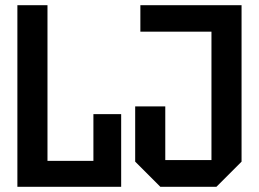

<svg xmlns="http://www.w3.org/2000/svg" viewBox="-20 -720 997 740"><path d="M47 0V-700H163V-100H340V-280H447V0ZM501 -97V-310H617V-103H795V-598H521V-700H911V-97L814 0H598Z"/></svg>

Font: Tektur SemiCondensed Medium
Style: Regular
Weight: 500
Width: 4
Designer: Adam Jagosz
Foundry: Adam Jagosz
Version: Version 1.005;gftools[0.9.30]